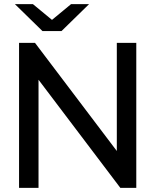

<svg xmlns="http://www.w3.org/2000/svg" viewBox="-20 -907 750 927"><path d="M638 -700H544V-178L149 -700H72V0H166V-522L561 0H638ZM410 -887H323L231 -811L139 -887H52L185 -757H277Z"/></svg>

Font: Rookery
Style: Regular
Weight: 400
Designer: Ryan Kimball / Julieta Ulanovsky
Foundry: Motorola Mobility LLC.
Version: Version 1.0